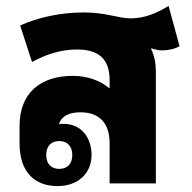

<svg xmlns="http://www.w3.org/2000/svg" viewBox="-20 -619 647 648"><path d="M174 9C247 9 289 -37 289 -96C289 -154 255 -201 194 -201C189 -201 184 -201 179 -200C186 -225 211 -240 251 -240C314 -240 350 -205 350 -135V0H506V-378C506 -405 501 -431 490 -454L491 -456C503 -452 516 -449 525 -449C547 -449 568 -453 586 -463L549 -599C511 -576 470 -557 421 -557C380 -557 338 -577 263 -577C183 -577 108 -560 48 -533L88 -410C135 -435 184 -452 240 -452C315 -452 350 -418 350 -348V-322H348C315 -349 272 -363 226 -363C114 -363 46 -303 46 -194V-135C46 -35 100 9 174 9ZM180 -49C153 -49 136 -66 136 -96C136 -126 153 -143 180 -143C207 -143 224 -125 224 -96C224 -66 207 -49 180 -49Z"/></svg>

Font: Noto Sans Thai Looped SemiCondensed ExtraBold
Style: Regular
Weight: 800
Width: 4
Designer: Sasikarn Vongin, Ben Mitchell
Foundry: The Fontpad Ltd
Version: Version 1.001